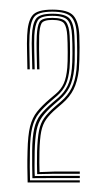

<svg xmlns="http://www.w3.org/2000/svg" viewBox="-20 -823 217 403"><path d="M58 -457.5Q57.8 -469.2 57.6 -478.8Q57.5 -488.2 57.8 -505.2Q58.8 -533 61.9 -548.8Q65 -564.5 72.9 -575.5Q80.8 -586.5 95.8 -599.5L108.2 -610.2Q122.5 -622.5 130.2 -638Q138 -653.5 140.5 -676.5Q142 -691 142 -712.1Q142 -733.2 141.2 -749.5Q140.2 -776.2 129.8 -787.4Q119.2 -798.5 89.8 -798.5Q59.5 -798.5 51.4 -786.9Q43.2 -775.2 42 -748.5Q41.2 -729.8 41.8 -713.2Q42.2 -696.8 42.5 -677.5H37.5Q37.2 -695.2 36.8 -713.6Q36.2 -732 37 -748.8Q38.2 -777.8 47.8 -790.2Q57.2 -802.8 89.8 -802.8Q123 -802.8 134.1 -790.1Q145.2 -777.5 146.5 -748.5Q147 -737 147 -723.4Q147 -709.8 146.6 -697.4Q146.2 -685 145.5 -676.5Q142.5 -651.5 134.4 -635.4Q126.2 -619.2 111 -606L98.5 -595.2Q84.5 -583.2 77 -572.6Q69.5 -562 66.5 -546.9Q63.5 -531.8 62.8 -505.5Q62.5 -495.8 62.6 -481.6Q62.8 -467.5 63 -461.8L96.8 -463H147.5V-458.2H91.8ZM38 -440Q37.5 -459 37.4 -471.8Q37.2 -484.5 37.8 -505.8Q38.5 -538.8 43.1 -557.4Q47.8 -576 57.9 -588.6Q68 -601.2 84.8 -615.5L97.2 -626Q108.2 -635.2 113.9 -647.9Q119.5 -660.5 121.2 -681Q122.2 -692.2 122.1 -713.8Q122 -735.2 121.2 -748Q120.2 -765.5 114.9 -773.4Q109.5 -781.2 89.8 -781.2Q71 -781.2 67 -773.6Q63 -766 62.2 -748Q61.8 -735.5 62 -720Q62.2 -704.5 62.8 -677.5H57.8Q57.2 -699.2 56.9 -716Q56.5 -732.8 57.2 -748.2Q58.2 -768.2 63 -776.9Q67.8 -785.5 89.8 -785.5Q112 -785.5 118.6 -776.8Q125.2 -768 126.2 -747.8Q127 -734.5 127 -713.2Q127 -692 126 -679.8Q124 -658.8 118 -645.6Q112 -632.5 100.2 -622.2L87.5 -611.2Q71.2 -597.2 61.6 -585.1Q52 -573 47.6 -555Q43.2 -537 42.8 -505.8Q42.5 -485 42.5 -472.9Q42.5 -460.8 43 -444.5H147.5V-440ZM48 -449Q47.5 -463.2 47.5 -475.6Q47.5 -488 47.5 -505.8Q47.8 -536.2 51.9 -553.5Q56 -570.8 65.2 -582.4Q74.5 -594 90.2 -607.5L102.8 -618.2Q115.2 -629.2 122 -643.2Q128.8 -657.2 130.8 -679.2Q132 -690 132.1 -711Q132.2 -732 131.2 -748.2Q130.2 -770.8 122.5 -780.2Q114.8 -789.8 89.8 -789.8Q65.2 -789.8 59.2 -780Q53.2 -770.2 52 -748.2Q51.5 -733 51.9 -715.4Q52.2 -697.8 52.8 -677.5H47.8Q47.5 -696.2 46.9 -714.5Q46.2 -732.8 47 -748.2Q48 -772.8 55.5 -783.5Q63 -794.2 89.8 -794.2Q117.8 -794.2 126.5 -783.5Q135.2 -772.8 136.2 -747.5Q136.8 -737.2 136.9 -723.8Q137 -710.2 136.8 -697.8Q136.5 -685.2 135.8 -678.5Q133.2 -654.5 125.8 -639.9Q118.2 -625.2 105.5 -614.2L92.8 -603.2Q76.8 -589.2 68.2 -577.2Q59.8 -565.2 56.6 -548.9Q53.5 -532.5 52.8 -505.5Q52.5 -490.5 52.5 -475.5Q52.5 -460.5 53 -453.5L86 -453.8H147.5V-449.2H80.2Z"/></svg>

Font: Big Shoulders Inline Display Thin ExtraLight
Style: Regular
Weight: 250
Version: Version 2.002